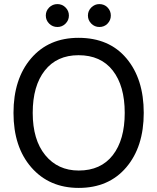

<svg xmlns="http://www.w3.org/2000/svg" viewBox="-20 -907 767 939"><path d="M261 -775Q237 -775 220.5 -791.5Q204 -808 204 -831Q204 -854 220.5 -870.5Q237 -887 261 -887Q284 -887 300.5 -870.5Q317 -854 317 -831Q317 -808 300.5 -791.5Q284 -775 261 -775ZM466 -775Q443 -775 426.5 -791.5Q410 -808 410 -831Q410 -854 426.5 -870.5Q443 -887 466 -887Q490 -887 506 -870.5Q522 -854 522 -831Q522 -808 506 -791.5Q490 -775 466 -775ZM365 12Q221 12 133.5 -88Q46 -188 46 -355Q46 -521 132 -621.5Q218 -722 364 -722Q514 -722 598.5 -621.5Q683 -521 683 -355Q683 -189 597.5 -88.5Q512 12 365 12ZM365 -73Q473 -73 531.5 -148Q590 -223 590 -355Q590 -487 531.5 -562Q473 -637 364 -637Q258 -637 199 -562Q140 -487 140 -355Q140 -223 201.5 -148Q263 -73 365 -73Z"/></svg>

Font: LXGW 975 Gothic SC
Style: Regular
Weight: 400
Version: Version 2.01;February 25, 2021